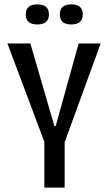

<svg xmlns="http://www.w3.org/2000/svg" viewBox="-20 -859 495 879"><path d="M183 0V-210L14 -660H119L229 -282H235L340 -660H441L276 -208V0ZM306 -747Q281 -747 267.5 -758Q254 -769 254 -793Q254 -817 267.5 -828Q281 -839 306 -839Q359 -839 359 -793Q359 -747 306 -747ZM151 -747Q98 -747 98 -793Q98 -839 151 -839Q204 -839 204 -793Q204 -747 151 -747Z"/></svg>

Font: Bricolage Grotesque 10pt Condensed
Style: Regular
Weight: 400
Width: 3
Designer: Mathieu Triay
Foundry: Atelier Triay
Version: Version 1.000; ttfautohint (v1.8.4.7-5d5b);gftools[0.9.29]